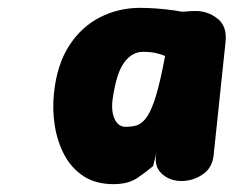

<svg xmlns="http://www.w3.org/2000/svg" viewBox="-20 -1061 621 489"><path d="M269 -592Q224 -592 193 -612.2Q162 -632.5 144 -666.2Q126 -700 119.5 -741.2Q113 -782.5 117.5 -824Q125 -896.5 156.2 -944.8Q187.5 -993 234.8 -1017Q282 -1041 336.5 -1041Q354 -1041 376.5 -1039.5Q399 -1038 427.5 -1034L435 -1032.5Q443.5 -1030.5 454.8 -1031.8Q466 -1033 478.5 -1033Q509 -1033 533.8 -1013.8Q558.5 -994.5 554.5 -955L524 -665Q520.5 -633 495.8 -616.5Q471 -600 442.5 -600Q411 -600 390.8 -619.8Q370.5 -639.5 379 -675.5L370 -638Q353 -623.5 329.8 -607.8Q306.5 -592 269 -592ZM267 -809.5Q264 -788.5 267.2 -772.5Q270.5 -756.5 278.8 -747.2Q287 -738 299.5 -738Q314 -738 326.5 -741.2Q339 -744.5 350.2 -758Q361.5 -771.5 372 -801Q382.5 -830.5 393.5 -883L400.5 -918.5Q392.5 -922 378.5 -925.5Q364.5 -929 344 -929Q316.5 -929 296.5 -902.2Q276.5 -875.5 267 -809.5Z"/></svg>

Font: Edu SA Hand
Style: Regular
Weight: 400
Designer: Tina and Corey Anderson, Eben Sorkin, Mirko Velimirovic
Foundry: Google for Education
Version: Version 2.000